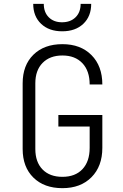

<svg xmlns="http://www.w3.org/2000/svg" viewBox="-20 -970 640 1000"><path d="M305 10Q210 10 154 -45Q98 -100 98 -194V-536Q98 -630 154 -685Q210 -740 305 -740Q400 -740 456.5 -683Q513 -626 513 -530H447Q447 -601 409 -641Q371 -681 305 -681Q240 -681 202 -642.5Q164 -604 164 -536V-194Q164 -126 201.5 -87.5Q239 -49 305 -49Q372 -49 409.5 -89Q447 -129 447 -200V-311H284V-371H513V-200Q513 -104 456.5 -47Q400 10 305 10ZM304 -807Q235 -807 194 -846Q153 -885 153 -950H208Q208 -906 234 -880Q260 -854 303 -854Q347 -854 373.5 -880Q400 -906 400 -950H455Q455 -885 414 -846Q373 -807 304 -807Z"/></svg>

Font: JetBrains Mono NL ExtraLight
Style: Regular
Weight: 200
Designer: Philipp Nurullin, Konstantin Bulenkov
Foundry: JetBrains
Version: Version 2.304; ttfautohint (v1.8.4.7-5d5b)